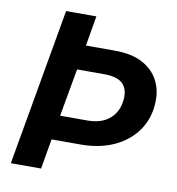

<svg xmlns="http://www.w3.org/2000/svg" viewBox="-79 -771 775 843"><g transform="rotate(10 308.0 -350.0)"><path d="M25 0 148 -700H283L260 -566H388Q464 -566 512 -540.5Q560 -515 583 -472Q606 -429 604 -376Q602 -304 565 -249.5Q528 -195 463 -164.5Q398 -134 312 -134H183L160 0ZM202 -243H323Q389 -243 426 -277.5Q463 -312 465 -371Q466 -412 441.5 -434Q417 -456 360 -456H240Z"/></g></svg>

Font: DM Sans 17pt
Style: Bold Italic
Weight: 700
Italic angle: -10°
Version: Version 4.004;gftools[0.9.30]